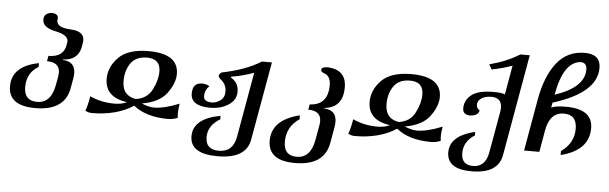

<svg xmlns="http://www.w3.org/2000/svg" viewBox="-57 -971 4541 1432"><g transform="rotate(5 2213.5 -254.5)"><path d="M220.7 9.8Q19.5 9.8 19.5 -137.2Q19.5 -288.1 219.7 -326.7V-298.3Q132.8 -247.1 132.8 -140.6Q132.8 -37.6 230.5 -37.6Q335.4 -37.6 359.9 -176.8Q374 -245.6 374 -268.6Q374 -346.2 278.3 -346.2L285.2 -386.7Q390.1 -386.7 410.6 -467.3Q417.5 -498.5 417.5 -507.3Q417.5 -555.2 319.8 -574.7Q224.1 -594.2 224.1 -653.3Q224.1 -703.1 284.7 -708.5Q330.6 -704.6 330.6 -674.3Q330.6 -670.4 329.6 -665.3Q328.6 -660.2 328.6 -655.3Q328.6 -602.1 433.6 -597.7Q534.2 -593.3 534.2 -524.4Q534.2 -509.8 525.9 -466.3Q502 -373 396 -369.6L395.5 -365.7Q488.3 -361.3 488.3 -273.4Q488.3 -245.6 471.7 -161.6Q441.4 9.8 220.7 9.8Z M642.6 9.8Q614.7 8.3 595.2 -3.9Q609.4 -37.1 622.6 -113.8Q707 -74.7 807.1 -74.7Q858.4 -74.7 899.4 -93.8Q732.9 -116.7 732.9 -254.9Q732.9 -343.8 803 -415.3Q873 -486.8 1025.9 -487.3Q1251.5 -487.3 1251.5 -334.5Q1251.5 -266.6 1195.8 -190.9Q1140.1 -115.2 1009.8 -93.8Q1063.5 -71.3 1102.1 -71.3Q1179.2 -71.3 1291.5 -117.2Q1284.2 -73.7 1284.2 -46.4Q1284.2 -27.8 1286.6 -10.3Q1252.4 3.9 1216.3 4.4Q1049.3 4.4 955.6 -72.3Q829.6 9.8 642.6 9.8ZM962.9 -123Q1047.4 -135.3 1083.7 -206.8Q1120.1 -278.3 1120.1 -341.8Q1120.1 -438 1019.5 -438Q938 -438 898.9 -383.8Q859.9 -329.6 859.9 -248Q859.9 -139.2 962.9 -123Z M1606 249Q1400.4 249 1400.4 116.2Q1400.4 -15.6 1603 -53.2L1603.5 -26.9Q1513.2 25.9 1513.2 113.8Q1513.2 207.5 1612.8 207.5Q1718.8 207.5 1739.3 91.8L1825.2 -395Q1738.8 -363.3 1656.7 -351.1L1655.3 -344.7Q1713.9 -311 1713.9 -243.2Q1713.9 -180.7 1656.7 -143.6Q1599.6 -106.4 1518.6 -106.4Q1374.5 -107.4 1374.5 -200.7Q1374.5 -280.3 1444.3 -281.2Q1476.1 -281.2 1501 -266.1Q1467.8 -234.9 1467.8 -189.5Q1467.8 -147.9 1527.8 -146.5Q1560.5 -146.5 1592.3 -168.9Q1624 -191.4 1624 -235.4Q1624 -293.9 1575.7 -327.6Q1563.5 -340.3 1563.5 -349.6L1564 -353Q1565.4 -364.3 1584.5 -376.5Q1762.2 -412.1 1875.5 -483.4H1950.2L1846.2 103.5Q1820.8 249 1606 249Z M2185.1 249Q1984.4 249 1984.4 98.6Q1984.4 -57.6 2192.4 -108.4V-78.6Q2097.7 -15.6 2097.7 96.7Q2097.7 201.7 2194.8 201.7Q2299.8 201.7 2324.2 62.5L2344.2 -49.3Q2346.7 -64.5 2346.7 -77.6Q2346.7 -155.8 2251 -155.8L2258.3 -196.3Q2394.5 -201.2 2394.5 -352.5Q2394.5 -420.4 2344.7 -437Q2321.3 -444.3 2321.3 -461.4Q2321.3 -483.4 2372.6 -483.4Q2507.8 -474.6 2507.8 -344.7Q2507.8 -192.9 2369.1 -179.2L2368.2 -175.3Q2460.9 -170.9 2460.9 -82Q2460.9 -64.9 2457.5 -43.9L2436 77.6Q2405.8 249 2185.1 249Z M2611.3 9.8Q2583.5 8.3 2564 -3.9Q2578.1 -37.1 2591.3 -113.8Q2675.8 -74.7 2775.9 -74.7Q2827.1 -74.7 2868.2 -93.8Q2701.7 -116.7 2701.7 -254.9Q2701.7 -343.8 2771.7 -415.3Q2841.8 -486.8 2994.6 -487.3Q3220.2 -487.3 3220.2 -334.5Q3220.2 -266.6 3164.6 -190.9Q3108.9 -115.2 2978.5 -93.8Q3032.2 -71.3 3070.8 -71.3Q3147.9 -71.3 3260.3 -117.2Q3252.9 -73.7 3252.9 -46.4Q3252.9 -27.8 3255.4 -10.3Q3221.2 3.9 3185.1 4.4Q3018.1 4.4 2924.3 -72.3Q2798.3 9.8 2611.3 9.8ZM2931.6 -123Q3016.1 -135.3 3052.5 -206.8Q3088.9 -278.3 3088.9 -341.8Q3088.9 -438 2988.3 -438Q2906.7 -438 2867.7 -383.8Q2828.6 -329.6 2828.6 -248Q2828.6 -139.2 2931.6 -123Z M3502.9 195.8Q3318.8 195.8 3318.8 68.8Q3318.8 -54.7 3505.4 -99.6L3506.3 -73.2Q3423.3 -21.5 3423.3 66.4Q3423.3 155.3 3511.2 155.3Q3604.5 155.3 3624 42.5L3678.2 -262.7Q3681.2 -280.3 3681.2 -295.4Q3681.2 -367.2 3608.9 -370.6Q3557.6 -370.6 3529.1 -351.3Q3500.5 -332 3500.5 -302.2Q3500.5 -277.3 3524.4 -261.2Q3517.6 -222.2 3457.5 -217.8Q3401.4 -218.8 3401.4 -266.6Q3401.4 -328.6 3452.1 -368.4Q3502.9 -408.2 3615.2 -408.2Q3681.6 -408.2 3701.7 -397L3740.2 -615.7Q3674.3 -591.3 3587.4 -573.7L3565.9 -610.4Q3700.2 -646 3790 -704.1H3861.3L3727.5 54.7Q3702.6 195.8 3502.9 195.8Z M4071.3 -427.2Q4291 -500 4291 -634.3Q4291 -686.5 4242.2 -686.5Q4115.2 -674.8 4071.3 -427.2ZM4155.3 17.1V-12.7Q4250.5 -80.1 4250.5 -187Q4250.5 -293 4152.8 -293Q4047.9 -293 4023.4 -154.3L3995.1 7.3H3880.9L3948.7 -377.9Q3979.5 -554.7 4058.6 -656.2Q4137.7 -757.8 4269.5 -757.8Q4387.7 -757.8 4387.7 -654.3Q4387.7 -468.8 4061 -366.7L4054.2 -329.6Q4085.9 -345.2 4163.6 -345.2Q4364.7 -345.2 4364.7 -201.7Q4364.7 -35.2 4155.3 17.1Z"/></g></svg>

Font: Kelvinch
Style: Bold Italic
Weight: 700
Italic angle: -10°
Designer: Paul James Miller
Foundry: High-Logic / Made with FontCreator
Version: Version 3.30 September 23, 2016